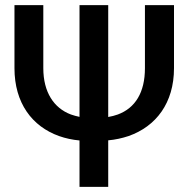

<svg xmlns="http://www.w3.org/2000/svg" viewBox="-20 -731 742 751"><path d="M546.9 -710.9V-464.4C546.9 -369.6 509.3 -308.6 440.9 -283.2C429.2 -278.8 416.5 -275.9 403.3 -273.4V-710.9H291V-273.9C279.3 -276.4 268.1 -279.3 257.3 -283.2C190.9 -308.1 149.4 -370.1 149.4 -464.4V-710.9H36.6V-464.4C36.6 -328.1 105.5 -236.3 211.4 -198.7C236.3 -189.9 263.2 -184.1 291 -181.6V0H403.3V-182.1C431.2 -184.6 457.5 -190.4 482.4 -198.7C590.3 -236.3 660.6 -328.1 660.6 -464.4V-710.9Z"/></svg>

Font: Bert Sans Medium
Style: Regular
Weight: 500
Designer: Christian Robertson (Google), Cristiano Sobral
Foundry: Google, Cristiano Sobral
Version: Version 3.101